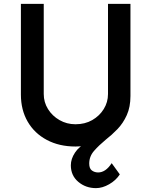

<svg xmlns="http://www.w3.org/2000/svg" viewBox="-20 -749 782 992"><path d="M476 223Q423 223 384.5 190.5Q346 158 346 105Q346 72 367.5 39.5Q389 7 427 -10L461 -57L473 -9Q425 8 370 8Q286 8 222 -26Q158 -60 123 -120.5Q88 -181 88 -260V-729H206V-263Q206 -221 228 -185.5Q250 -150 287.5 -128.5Q325 -107 370 -107Q419 -107 456.5 -128.5Q494 -150 516 -185.5Q538 -221 538 -263V-729H654V-253Q654 -196 635 -154Q616 -112 586.5 -81.5Q557 -51 526 -27Q491 2 466 30.5Q441 59 441 96Q441 122 455 132Q469 142 487 142Q526 142 557 94L599 152Q579 183 544 203Q509 223 476 223Z"/></svg>

Font: Reem Kufi Fun Medium
Style: Regular
Weight: 500
Designer: Khaled Hosny
Version: Version 1.005